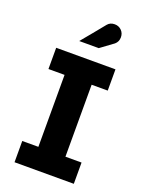

<svg xmlns="http://www.w3.org/2000/svg" viewBox="-166 -976 791 1053"><g transform="rotate(20 230.0 -449.5)"><path d="M315 -899Q339 -899 355 -883Q371 -867 371 -843Q371 -817 352 -801Q347 -798 277 -746H163Q164 -746 218.5 -813Q273 -880 274 -881Q289 -899 315 -899ZM57 0V-124H151V-544H57V-668H403V-544H309V-124H403V0Z"/></g></svg>

Font: Atkinson Hyperlegible Pro
Style: Bold
Weight: 700
Designer: Elliott Scott, Megan Eiswerth, Linus Boman, Theodore Petrosky, Jacob Perez
Foundry: Braille Institute
Version: Version 1.5.1